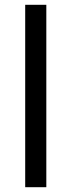

<svg xmlns="http://www.w3.org/2000/svg" viewBox="-20 -780 298 800"><path d="M173 0H85V-760H173Z"/></svg>

Font: Noto Sans Khmer UI
Style: Regular
Weight: 400
Designer: Danh Hong and the Monotype Design Team
Foundry: Monotype Imaging Inc.
Version: Version 2.002